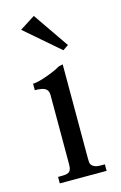

<svg xmlns="http://www.w3.org/2000/svg" viewBox="-111 -751 503 800"><g transform="rotate(-15 141.0 -351.0)"><path d="M246 0H44V-28H60Q87 -28 94.5 -37Q102 -46 102 -66V-366Q102 -385 89.5 -393.5Q77 -402 44 -402V-430Q64 -430 104.5 -444.5Q145 -459 166 -472L184 -476V-72Q184 -56 185.5 -49Q187 -42 197 -35Q207 -28 228 -28H246ZM120 -702 226 -548 202 -532 54 -660Z"/></g></svg>

Font: Montaga
Style: Regular
Weight: 400
Designer: Alejandra Rodriguez
Foundry: Alejandra Rodriguez
Version: Version 1.001